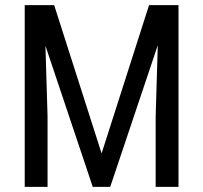

<svg xmlns="http://www.w3.org/2000/svg" viewBox="-20 -731 795 751"><path d="M191.9 -710.9 377.4 -130.9 563 -710.9H678.2V0H588.9V-276.9L597.2 -554.2L411.1 0H342.8L157.7 -552.2L166 -276.9V0H76.7V-710.9Z"/></svg>

Font: TypoPRO Roboto
Style: Regular
Weight: 400
Designer: Google
Version: Version 2.136; 2016